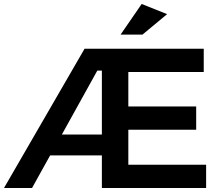

<svg xmlns="http://www.w3.org/2000/svg" viewBox="-21 -945 1106 965"><path d="M695 -771 819 -874 691 -925 585 -771ZM1015 -117H624V-293H965V-410H624V-583H1003V-700H404L-1 0H140L231 -164H491V0H1015ZM491 -269H290L468 -590H491Z"/></svg>

Font: Montserrat_SPRD_medium Medium
Style: Regular
Weight: 400
Designer: Julieta Ulanovsky edited by Nelly Hempel
Foundry: Julieta Ulanovsky
Version: Version 4.000;PS 004.000;hotconv 1.0.88;makeotf.lib2.5.64775